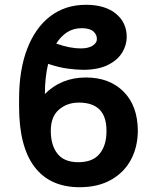

<svg xmlns="http://www.w3.org/2000/svg" viewBox="-20 -780 661 810"><path d="M342.3 -453.1Q441.9 -453.1 501.5 -393.3Q561 -333.5 561.5 -228Q561 -159.2 532 -105.5Q502.9 -51.8 448 -21Q393.1 9.8 315.9 9.8Q190.9 9.8 125.7 -75.9Q60.5 -161.6 60.5 -330.6V-362.3Q60.5 -484.9 94.7 -574Q128.9 -663.1 192.1 -711.4Q255.4 -759.8 342.8 -759.8Q422.9 -759.8 468.8 -722.4Q514.6 -685.1 514.6 -624Q514.6 -589.8 495.4 -558.1Q476.1 -526.4 435.5 -506.1Q395 -485.8 331.5 -485.4Q301.3 -485.8 264.4 -490.7Q227.5 -495.6 183.1 -510.7Q169.4 -453.6 169.4 -383.3Q202.1 -417 245.8 -435.1Q289.6 -453.1 342.3 -453.1ZM324.7 -661.1Q289.6 -661.1 262.9 -643.8Q236.3 -626.5 217.3 -596.2Q245.6 -585.9 272 -580.8Q298.3 -575.7 319.8 -575.7Q353.5 -575.7 371.3 -587.6Q389.2 -599.6 388.7 -615.2Q389.2 -633.8 373.8 -647.5Q358.4 -661.1 324.7 -661.1ZM312.5 -347.2Q263.2 -347.2 228.8 -317.6Q194.3 -288.1 194.3 -228Q194.3 -167.5 222.4 -131.6Q250.5 -95.7 310.5 -95.7Q371.6 -95.7 400.6 -131.6Q429.7 -167.5 429.2 -228Q429.7 -347.2 312.5 -347.2Z"/></svg>

Font: Inter Tight SemiBold
Style: Regular
Weight: 600
Designer: Rasmus Andersson
Foundry: rsms
Version: Version 3.004; ttfautohint (v1.8.4.7-5d5b)